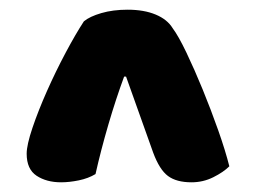

<svg xmlns="http://www.w3.org/2000/svg" viewBox="-20 -706 528 396"><path d="M153 -662Q165 -672 189 -679Q213 -686 243 -686Q277 -686 301 -676Q325 -666 336 -648Q348 -632 364.5 -597.5Q381 -563 398 -521.5Q415 -480 430 -437.5Q445 -395 453 -363Q441 -351 420 -340.5Q399 -330 375 -330Q344 -330 326.5 -343Q309 -356 296 -391L240 -548H236Q219 -502 203.5 -449Q188 -396 177 -347Q162 -338 142.5 -334Q123 -330 106 -330Q76 -330 55.5 -343.5Q35 -357 35 -389Q35 -407 47 -442.5Q59 -478 77 -518.5Q95 -559 115.5 -597.5Q136 -636 153 -662Z"/></svg>

Font: Baloo Tammudu
Style: Regular
Weight: 400
Designer: Omkar Shende and Ek Type
Foundry: Ek Type
Version: Version 1.007;PS 1.000;hotconv 1.0.88;makeotf.lib2.5.647800